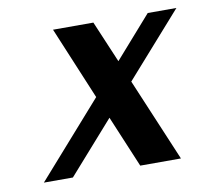

<svg xmlns="http://www.w3.org/2000/svg" viewBox="-58 -504 620 567"><g transform="rotate(-10 252.5 -220.0)"><path d="M226 -222 30 0H117L254 -155L319 0H441L336 -249L505 -440H419L309 -315L256 -440H135Z"/></g></svg>

Font: Pfennig
Style: BoldItalic
Weight: 700
Italic angle: -13°
Version: Version 20100423